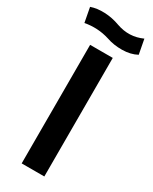

<svg xmlns="http://www.w3.org/2000/svg" viewBox="-236 -974 821 1028"><g transform="rotate(30 175.0 -460.0)"><path d="M100 -733H240V0H100ZM15 -819 -2 -909Q35 -922 82.5 -920Q130 -918 176 -901Q258 -872 335 -907L352 -817Q313 -796 261 -795.5Q209 -795 166 -810Q128 -822 90 -824Q52 -826 15 -819Z"/></g></svg>

Font: Kreadon
Style: Bold
Weight: 700
Designer: Reiya WATANABE
Foundry: StudioGnu
Version: Version 1.003; ttfautohint (v1.8.4.7-5d5b);gftools[0.9.32]